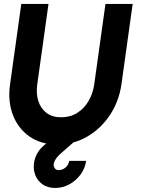

<svg xmlns="http://www.w3.org/2000/svg" viewBox="-20 -720 725 974"><path d="M271 13Q187 13 129 -28Q71 -69 45 -138.2Q19 -207.5 31 -292L88 -700H226L169 -292Q162.5 -246 174.2 -208.2Q186 -170.5 215.2 -147.8Q244.5 -125 290.5 -125Q336.5 -125 372 -147.5Q407.5 -170 429.5 -208Q451.5 -246 458 -292L515 -700H653L596 -292Q584 -207.5 538.8 -138.2Q493.5 -69 424.2 -28Q355 13 271 13ZM260 233.5Q222 233.5 196.2 215.5Q170.5 197.5 159.2 168.5Q148 139.5 152.5 107.5Q155.5 83.5 167.5 60.8Q179.5 38 201.5 19L297 -65L354 1Q318 32.5 287 59.8Q256 87 252.5 112.5Q251 124 257.8 133.5Q264.5 143 278 143Q297 143 312.8 129.5Q328.5 116 331 96H417Q412 133 389.5 164.2Q367 195.5 333 214.5Q299 233.5 260 233.5Z"/></svg>

Font: Urbanist ExtraBold
Style: Italic
Weight: 800
Italic angle: -8°
Designer: Corey Hu
Foundry: Corey Hu
Version: Version 1.321; ttfautohint (v1.8.4.7-5d5b)